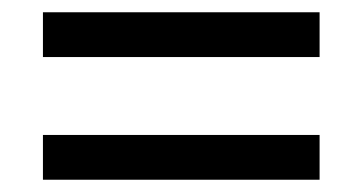

<svg xmlns="http://www.w3.org/2000/svg" viewBox="-20 -479 591 313"><path d="M50 -459H501V-386H50ZM50 -259H501V-186H50Z"/></svg>

Font: Noto Sans Devanagari
Style: Regular
Weight: 400
Designer: Jelle Bosma - Monotype Design Team
Foundry: Monotype Imaging Inc.
Version: Version 1.901